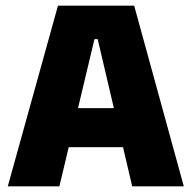

<svg xmlns="http://www.w3.org/2000/svg" viewBox="-20 -659 678 679"><path d="M190 0H7.5L185 -639H454.5L630 0H447.5L325.5 -520.5H314ZM461.5 -138.5H175V-276.5H461.5Z"/></svg>

Font: Anek Malayalam ExtraBold
Style: Regular
Weight: 800
Version: Version 1.003